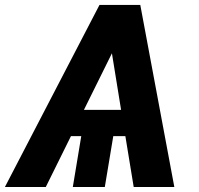

<svg xmlns="http://www.w3.org/2000/svg" viewBox="-32 -747 796 767"><path d="M502.1 0H664.4L528.4 -727.3H365.4L-12.4 0H150.9L251.4 -203.1H292.6L258.9 0H386.7L420.5 -203.1H468.8ZM303.3 -308.2 415.1 -534.1 451.7 -308.2Z"/></svg>

Font: Margiela Sans
Style: Bold Italic
Weight: 700
Italic angle: -9.39999°
Designer: Stefan Endress, Andreas Faust
Version: Version 1.100;FEAKit 1.0